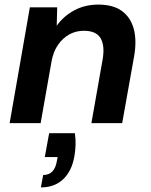

<svg xmlns="http://www.w3.org/2000/svg" viewBox="-20 -536 657 836"><path d="M22 0 110 -504H229L227 -424Q257 -466 303.5 -491Q350 -516 408 -516Q473 -516 511 -488Q549 -460 562.5 -410Q576 -360 564 -291L512 0H378L427 -278Q437 -337 418 -369.5Q399 -402 345 -402Q311 -402 282.5 -386.5Q254 -371 233.5 -342Q213 -313 205 -272L157 0ZM158 280 168 226Q193 226 208 210.5Q223 195 228 163L231 148H175L194 44H306Q310 71 309 96Q308 121 304 144Q293 208 255.5 244Q218 280 158 280Z"/></svg>

Font: DM Sans
Style: Bold Italic
Weight: 700
Italic angle: -10°
Designer: Colophon Foundry, Jonny Pinhorn
Foundry: Colophon Foundry
Version: Version 4.004;gftools[0.9.30]